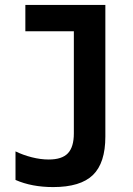

<svg xmlns="http://www.w3.org/2000/svg" viewBox="-20 -750 540 780"><path d="M196 10Q109 10 43 -19V-135Q74 -120 109.5 -111Q145 -102 178 -102Q232 -102 256 -127.5Q280 -153 280 -208V-623H83V-730H408V-195Q408 -88 357.5 -39Q307 10 196 10Z"/></svg>

Font: M PLUS 1 Code SemiBold
Style: Regular
Weight: 600
Designer: Coji Morishita
Foundry: UNDERFOREST DESIGN
Version: Version 1.005